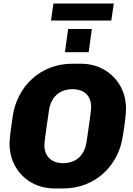

<svg xmlns="http://www.w3.org/2000/svg" viewBox="-20 -1055 754 1085"><path d="M291 10Q217 10 159 -22.5Q101 -55 67.5 -113Q34 -171 34 -245Q34 -264 39 -304.5Q44 -345 51 -393Q60 -458 88.5 -513.5Q117 -569 161.5 -609.5Q206 -650 264 -672.5Q322 -695 391 -695H435Q509 -695 567 -662Q625 -629 658.5 -571.5Q692 -514 692 -440Q692 -420 687.5 -380Q683 -340 675 -292Q666 -226 637.5 -171Q609 -116 564.5 -75.5Q520 -35 462 -12.5Q404 10 335 10ZM336 -133Q363 -133 386 -141Q409 -149 426.5 -165Q444 -181 455 -204.5Q466 -228 470 -259Q478 -314 483 -348.5Q488 -383 490.5 -403Q493 -423 494 -433.5Q495 -444 495 -452Q495 -483 482 -505.5Q469 -528 445.5 -539.5Q422 -551 390 -551Q363 -551 340 -543Q317 -535 299.5 -519Q282 -503 271 -480Q260 -457 256 -426Q248 -371 243 -336.5Q238 -302 235.5 -282Q233 -262 232 -251Q231 -240 231 -233Q231 -202 244 -179.5Q257 -157 280.5 -145Q304 -133 336 -133ZM268 -939 282 -1035H623L609 -939ZM347 -760 365 -891H499L481 -760Z"/></svg>

Font: Chivo Medium ExtraBold
Style: Italic
Weight: 800
Italic angle: -8.05°
Version: Version 2.002